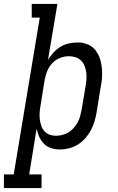

<svg xmlns="http://www.w3.org/2000/svg" viewBox="-80 -755 600 980"><path d="M-60 205V135H-10L123 -665H82V-735H213L165 -449Q177 -469 193 -486.5Q209 -504 228.5 -516Q248 -528 270 -533Q292 -538 314 -538Q314 -538 314 -538Q314 -538 314 -538Q335 -538 339 -537Q343 -536 352 -533.5Q361 -531 369.5 -527.5Q378 -524 385.5 -519Q393 -514 399.5 -507.5Q406 -501 411 -493.5Q416 -486 420.5 -478Q425 -470 428 -461.5Q431 -453 433.5 -444Q436 -435 437.5 -426Q439 -417 440 -407.5Q441 -398 441 -388.5Q441 -379 441 -369Q441 -359 440 -349.5Q439 -340 437.5 -330Q436 -320 434 -311L413 -181Q409 -157 402 -134Q395 -111 383.5 -89.5Q372 -68 355 -49Q338 -30 317 -17Q296 -4 272 2Q248 8 225 8Q202 8 180.5 1Q159 -6 144 -21.5Q129 -37 120 -57Q111 -77 107 -99L69 135H132V205ZM205 -62Q221 -62 237.5 -66Q254 -70 269 -79Q284 -88 295.5 -101Q307 -114 315.5 -129Q324 -144 328.5 -160Q333 -176 336 -192L358 -322Q361 -339 361.5 -356.5Q362 -374 359.5 -390Q357 -406 350.5 -421Q344 -436 332.5 -447Q321 -458 305 -463Q289 -468 272 -468Q249 -468 226 -459Q203 -450 186.5 -432Q170 -414 161 -392Q152 -370 148 -347L127 -217Q124 -200 122.5 -182Q121 -164 123 -147.5Q125 -131 130 -115Q135 -99 145.5 -86.5Q156 -74 172 -68Q188 -62 205 -62Z"/></svg>

Font: Iosevka Slab Oblique
Style: Regular
Weight: 400
Italic angle: -9°
Monospace: yes
Designer: Belleve Invis
Foundry: Belleve Invis
Version: Version 11.1.1; ttfautohint (v1.8.3)